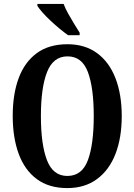

<svg xmlns="http://www.w3.org/2000/svg" viewBox="-20 -951 687 981"><path d="M324 10Q230 10 168 -36Q106 -82 75.5 -165Q45 -248 45 -359Q45 -470 75.5 -552Q106 -634 168 -679.5Q230 -725 325 -725Q414 -725 476 -679.5Q538 -634 570 -551.5Q602 -469 602 -358Q602 -247 570 -164.5Q538 -82 475.5 -36Q413 10 324 10ZM324 -52Q399 -52 429 -132.5Q459 -213 459 -358Q459 -503 429 -583Q399 -663 325 -663Q252 -663 220.5 -583Q189 -503 189 -358Q189 -213 220 -132.5Q251 -52 324 -52ZM328 -771Q308 -785 284.5 -804.5Q261 -824 237.5 -846Q214 -868 196.5 -888Q179 -908 171 -921V-931H305Q313 -909 328 -882Q343 -855 359 -829Q375 -803 387 -784V-771Z"/></svg>

Font: Noto Serif Ethiopic ExtraCondensed
Style: Bold
Weight: 700
Width: 2
Designer: Monotype Design Team
Foundry: Monotype Imaging Inc.
Version: Version 2.102; ttfautohint (v1.8.4.7-5d5b)